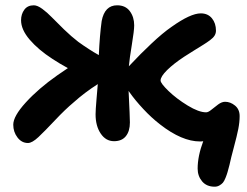

<svg xmlns="http://www.w3.org/2000/svg" viewBox="-20 -538 929 721"><path d="M85 -1Q61.5 -1 45.7 -21.7Q29.8 -42.5 29.8 -69.8Q29.8 -101.6 76.9 -153.3Q124 -205.1 194.8 -254.9Q229.5 -278.8 234.9 -282.2Q202.6 -299.8 176.8 -316.9Q124 -351.1 91.6 -388.9Q59.1 -426.8 59.1 -461.9Q59.1 -484.9 71.3 -501.5Q83.5 -518.1 106.9 -518.1Q120.6 -518.1 138.9 -504.6Q157.2 -491.2 174.6 -473.1Q191.9 -455.1 220.2 -427.7Q248.5 -400.4 273.9 -380.9Q314.5 -351.6 351.1 -331.1Q354.5 -406.2 361.8 -459Q373 -518.1 419.9 -518.1Q451.2 -518.1 467.5 -496.1Q483.9 -474.1 483.9 -442.9Q483.9 -423.3 475.1 -370.1Q466.3 -316.9 463.9 -289.1Q465.3 -291 475.1 -300.8Q505.4 -333.5 548.1 -373.8Q590.8 -414.1 624 -437Q695.3 -487.8 733.9 -487.8Q760.7 -487.8 775.9 -469.2Q791 -450.7 791 -422.9Q791 -413.1 785.9 -404.5Q780.8 -396 768.6 -387Q756.3 -377.9 744.1 -370.4Q731.9 -362.8 710.2 -349.4Q688.5 -335.9 671.9 -325.2Q631.8 -298.8 607.4 -274.7Q583 -250.5 583 -235.8Q583 -225.1 612.8 -196.3Q642.6 -167.5 684.6 -141.8Q726.6 -116.2 753.9 -116.2Q762.2 -116.2 773.9 -126Q785.6 -135.7 799.3 -145.8Q813 -155.8 825.2 -155.8Q845.2 -155.8 862.5 -141.6Q879.9 -127.4 879.9 -102.1Q879.9 -79.6 874.8 -53.5Q869.6 -27.3 858.4 14.2Q847.2 55.7 841.8 81.1Q836.9 99.1 834.5 108.2Q832 117.2 826.9 129.9Q821.8 142.6 816.9 148.2Q812 153.8 804 158.4Q795.9 163.1 786.1 163.1Q755.9 163.1 739 143.1Q722.2 123 722.2 95.2Q722.2 48.3 743.2 -7.8Q739.3 -6.8 731 -6.8Q663.1 -6.8 581.1 -70.8Q548.3 -96.2 518.1 -128.7Q487.8 -161.1 466.8 -190.9Q466.3 -191.9 464.8 -193.8Q463.4 -195.8 462.9 -196.8Q467.8 -96.7 467.8 -78.1Q467.8 -45.4 452.6 -26.6Q437.5 -7.8 408.2 -7.8Q377.4 -7.8 358.2 -36.4Q338.9 -64.9 338.9 -108.9Q338.9 -124.5 342.5 -166.5Q346.2 -208.5 347.2 -222.2Q296.9 -189.9 256.8 -153.8Q225.1 -127.4 186.5 -86.4Q147.9 -45.4 124.3 -23.2Q100.6 -1 85 -1Z"/></svg>

Font: Shantell Sans Irregular
Style: Regular
Weight: 600
Designer: Stephen Nixon, Anya Danilova, Shantell Martin
Foundry: Arrow Type
Version: Version 1.006;[9816181b4]